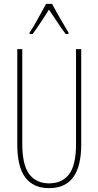

<svg xmlns="http://www.w3.org/2000/svg" viewBox="-20 -970 513 1000"><path d="M403 -217Q403 10 236 10Q154 10 112 -45.5Q70 -101 70 -217V-714H96V-221Q96 -112 132 -63.5Q168 -15 236 -15Q303 -15 339.5 -62Q376 -109 376 -221V-714H403ZM337 -800V-793H322Q303 -817 259 -884Q235 -920 235 -920L218 -893Q171 -820 150 -793H134V-800Q149 -822 174.5 -867Q200 -912 220 -950H251Q273 -909 297.5 -867Q322 -825 337 -800Z"/></svg>

Font: Noto Sans Display Thin Cond
Style: Regular
Weight: 250
Width: 3
Designer: Monotype Design team
Foundry: Monotype Imaging Inc.
Version: Version 1.000